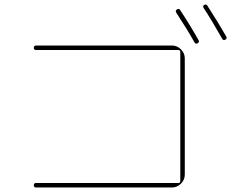

<svg xmlns="http://www.w3.org/2000/svg" viewBox="-20 -862 1040 852"><path d="M843 -674Q810 -733 762 -806Q757 -815 765 -820Q774 -826 779 -818Q822 -753 861 -684Q866 -675 857 -670Q848 -665 843 -674ZM984 -700Q989 -691 980 -686Q971 -681 966 -690Q916 -778 884 -826Q878 -835 886 -840Q895 -845 900 -837Q948 -763 984 -700ZM771 -50Q780 -50 780 -58V-631Q780 -640 771 -640H140Q130 -640 130 -650Q130 -660 140 -660H743Q766 -660 783 -643Q800 -626 800 -603V-87Q800 -64 783 -47Q766 -30 743 -30H140Q130 -30 130 -40Q130 -50 140 -50Z"/></svg>

Font: Rounded Mplus 1c Thin
Style: Regular
Weight: 250
Version: Version 1.059.20150529